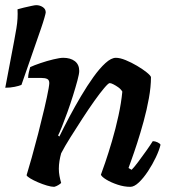

<svg xmlns="http://www.w3.org/2000/svg" viewBox="-63 -724 657 744"><path d="M-42.6 -384 -8.4 -564Q-2.7 -594 0.6 -614.5Q4 -635 4.9 -652.5Q5.9 -670 4.9 -688Q14.4 -691 29.6 -694.5Q44.8 -698 58.6 -701Q72.4 -704 77.1 -704Q91.4 -704 102.8 -696.5Q114.2 -689 114.2 -676Q114.2 -673 109.4 -656Q104.7 -639 96.1 -614L20.1 -395Q10.6 -391 -6.5 -387.5Q-23.6 -384 -42.6 -384ZM147 0Q136 0 119 -5Q102 -10 84.5 -17.5Q67 -25 54.5 -32.5Q42 -40 40 -45Q48 -71 60 -113.5Q72 -156 85 -206.5Q98 -257 109 -304Q114 -326 118.5 -346.5Q123 -367 125.5 -382Q128 -397 128 -402Q128 -414 120 -418Q112 -422 97 -422H46Q46 -433 49 -445Q52 -457 54 -464Q69 -471 94 -479.5Q119 -488 144 -494Q169 -500 182 -500Q210 -500 227 -487Q244 -474 244 -449Q244 -438 237 -412Q230 -386 220 -354Q210 -322 198.5 -290Q187 -258 177 -233Q167 -208 162 -199L167 -195Q184 -230 205.5 -270.5Q227 -311 251 -351.5Q275 -392 299 -425.5Q323 -459 345.5 -479.5Q368 -500 386 -500Q402 -500 424 -491Q446 -482 468 -469Q490 -456 505.5 -443.5Q521 -431 522 -425Q522 -388 514 -343.5Q506 -299 493.5 -253.5Q481 -208 468.5 -169.5Q456 -131 446.5 -105Q437 -79 435 -73L447 -66Q457 -76 472 -96Q487 -116 503 -138.5Q519 -161 529 -177Q538 -177 547.5 -172.5Q557 -168 559 -163Q554 -142 541 -114.5Q528 -87 510.5 -60.5Q493 -34 475 -17Q457 0 442 0Q418 0 392.5 -8.5Q367 -17 349 -28Q331 -39 328 -47Q333 -60 345 -95Q357 -130 371 -177.5Q385 -225 396 -275.5Q407 -326 411 -369Q405 -379 395 -386Q385 -393 376 -397.5Q367 -402 362 -402Q357 -402 340.5 -382.5Q324 -363 302 -332Q280 -301 256 -264Q232 -227 210 -192Q188 -157 174 -130Q170 -116 167.5 -100.5Q165 -85 165 -70Q165 -56 167.5 -42.5Q170 -29 174 -15Q170 -11 162.5 -6.5Q155 -2 147 0Z"/></svg>

Font: Texturina Medium 12pt
Style: Bold Italic
Weight: 700
Italic angle: -11°
Version: Version 1.002